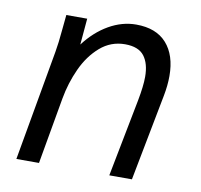

<svg xmlns="http://www.w3.org/2000/svg" viewBox="-67 -631 734 702"><g transform="rotate(10 300.0 -280.0)"><path d="M120.5 -494.5Q124 -532 126 -550H203.5L195 -452.5Q233.5 -503.5 282.8 -531.8Q332 -560 384 -560Q458.5 -560 497.2 -516.5Q536 -473 536 -395.5Q536 -361 528.5 -322L466.5 0H382.5L438.5 -288Q449 -343 449 -377Q449 -426.5 427.8 -454.2Q406.5 -482 356.5 -482Q304 -482 264.2 -447.5Q224.5 -413 200 -359.5Q175.5 -306 165 -247L121.5 0H37.5L110 -410Q116 -443.5 120.5 -494.5Z"/></g></svg>

Font: JuliaMono Italic
Style: Regular
Weight: 400
Italic angle: -9°
Monospace: yes
Designer: cormullion
Foundry: corm
Version: Version 0.049; ttfautohint (v1.8.4)